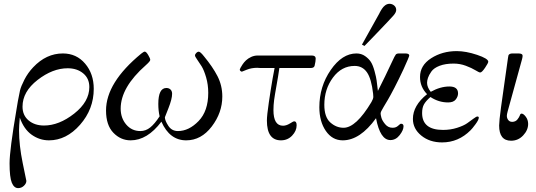

<svg xmlns="http://www.w3.org/2000/svg" viewBox="-20 -719 2788 999"><path d="M29.8 130.9Q29.8 62 65.9 -149.9Q69.8 -177.7 73.2 -193.8Q79.1 -227.1 84 -248Q88.9 -269 106.9 -304.4Q125 -339.8 152.8 -369.1Q220.7 -440.9 307.1 -440.9Q377.9 -440.9 422.9 -387.9Q467.8 -335 467.8 -256.8Q467.8 -150.9 396.5 -69.8Q325.2 11.2 234.9 11.2Q186 11.2 145 -17.8Q104 -46.9 83 -106.9Q79.1 -63 79.1 -41Q79.1 37.1 98.1 129.2Q117.2 221.2 117.2 222.2Q117.2 235.4 104.5 247.6Q91.8 259.8 74.2 259.8Q53.2 259.8 41.5 231.9Q29.8 204.1 29.8 130.9ZM97.2 -164.1Q97.2 -119.1 128.7 -92.5Q160.2 -65.9 209 -65.9Q287.1 -65.9 366 -127.9Q444.8 -189.9 444.8 -266.1Q444.8 -311 412.8 -337.4Q380.9 -363.8 332 -363.8Q253.9 -363.8 175.5 -303Q97.2 -242.2 97.2 -164.1Z M531.7 -144Q531.7 -289.1 714.8 -439.9Q728 -449.7 730.5 -450.2H733.9Q740.7 -450.2 751.2 -432.6Q761.7 -415 761.7 -407.2Q761.7 -400.4 738.8 -379.9Q607.9 -264.6 607.9 -153.8Q607.9 -105 636.7 -71Q665.5 -37.1 710.4 -37.1Q738.3 -37.1 761.5 -55.7Q784.7 -74.2 810.5 -113.8Q803.7 -142.6 803.7 -178.2Q803.7 -261.2 845.7 -261.2Q858.9 -261.2 867.2 -253.2Q875.5 -245.1 875.5 -231Q875.5 -204.1 856.4 -155.8L837.9 -108.9Q837.9 -91.8 855.7 -64.5Q873.5 -37.1 905.8 -37.1Q962.9 -37.1 1013.2 -89.1Q1063.5 -141.1 1063.5 -235.8Q1063.5 -278.8 1052.5 -316.4Q1041.5 -354 1029.1 -374Q1016.6 -394 1005.6 -409.4Q994.6 -424.8 994.6 -430.2Q994.6 -437 1001.2 -443.6Q1007.8 -450.2 1013.7 -450.2Q1022.5 -450.2 1041.5 -425.8Q1086.4 -371.6 1111.6 -322.8Q1136.7 -273.9 1136.7 -216.8Q1136.7 -132.8 1081.8 -60.8Q1026.9 11.2 948.7 11.2Q862.8 11.2 819.8 -85.9Q746.6 11.2 659.7 11.2Q607.9 11.2 569.8 -28.3Q531.7 -67.9 531.7 -144Z M1227.5 -356.9Q1227.5 -358.9 1231.2 -366Q1234.9 -373 1242.2 -384Q1249.5 -395 1260 -405Q1270.5 -415 1286.6 -422.6Q1302.7 -430.2 1321.8 -430.2H1601.6Q1622.6 -430.2 1622.6 -414.1Q1622.6 -399.9 1616.7 -376Q1612.8 -364.7 1595.7 -365.2H1433.6Q1427.7 -323.2 1418.7 -273.7Q1409.7 -224.1 1406.2 -198Q1402.8 -171.9 1402.8 -146Q1402.8 -64.9 1452.6 -64.9Q1469.7 -64.9 1488.3 -76.4Q1506.8 -87.9 1509.8 -87.9Q1523.9 -87.9 1523.4 -66.9Q1523.4 -38.1 1500 -13.4Q1476.6 11.2 1441.9 11.2Q1368.7 11.2 1368.7 -91.8Q1368.7 -117.7 1378.7 -185.8Q1388.7 -253.9 1398.4 -310.1L1408.7 -365.2H1333.5Q1330.6 -365.2 1325.7 -365.7Q1320.8 -366.2 1318.8 -366.2Q1288.1 -366.2 1263.9 -356.2Q1239.7 -346.2 1238.8 -346.2Q1234.9 -346.2 1231.2 -349.6Q1227.5 -353 1227.5 -356.9Z M1641.6 -161.1Q1641.6 -269 1700.9 -355Q1760.3 -440.9 1834.5 -440.9Q1860.4 -440.9 1879.9 -427Q1899.4 -413.1 1909.9 -396.5Q1920.4 -379.9 1929 -348.4Q1937.5 -316.9 1939.5 -301Q1941.4 -285.2 1945.3 -253.9Q1946.3 -249 1946.3 -246.1Q1984.4 -321.3 2018.6 -395Q2034.7 -430.2 2039.6 -435.5Q2044.4 -440.9 2057.1 -440.9Q2058.1 -440.9 2059.6 -440.9H2088.4Q2109.4 -440.9 2109.4 -430.2Q2109.4 -424.3 2079.6 -358.9Q2054.7 -305.7 2032.5 -262.9Q2010.3 -220.2 1997.8 -199.2Q1985.4 -178.2 1976.3 -163.1Q1967.3 -147.9 1963.9 -140.9Q1960.4 -133.8 1960.4 -127.9Q1960.4 -122.1 1964.4 -106.9Q1968.3 -91.8 1983.9 -73Q1999.5 -54.2 2022.5 -54.2Q2040.5 -54.2 2051.5 -64.7Q2062.5 -75.2 2066.4 -75.2Q2079.6 -75.2 2079.6 -62Q2079.6 -42 2059.6 -16.1Q2039.6 9.8 2011.2 9.8Q1958 9.8 1936.5 -104Q1853.5 11.2 1763.2 11.2Q1709 11.2 1675.3 -37.8Q1641.6 -86.9 1641.6 -161.1ZM1667.5 -173.8Q1667.5 -109.9 1698.5 -82Q1729.5 -54.2 1767.6 -54.2Q1832.5 -54.2 1912.6 -188Q1922.4 -205.1 1922.4 -214.8Q1922.4 -223.6 1921.4 -231Q1912.6 -309.1 1889.4 -342.5Q1866.2 -376 1825.2 -376Q1757.3 -376 1712.4 -315.4Q1667.5 -254.9 1667.5 -173.8ZM1863.3 -486.8 1953.1 -647.9Q1953.1 -648.9 1956.3 -654.5Q1959.5 -660.2 1961.4 -663.6Q1963.4 -667 1967.3 -673.1Q1971.2 -679.2 1974.9 -683.1Q1978.5 -687 1983.4 -690.9Q1988.3 -694.8 1994.4 -697Q2000.5 -699.2 2006.3 -699.2Q2020.5 -699.2 2031 -690.2Q2041.5 -681.2 2041.5 -667Q2041.5 -654.8 2027.8 -638.9Q2014.2 -623 1935.5 -541Q1899.4 -502.9 1876.5 -480Z M2128.4 -100.1Q2128.4 -169.9 2202.1 -229Q2165 -267.1 2165.5 -318.8Q2165.5 -378.9 2223.4 -416Q2281.2 -453.1 2356.4 -453.1Q2404.3 -453.1 2462.4 -433.6Q2520.5 -414.1 2520.5 -397.9Q2520.5 -391.1 2503.9 -366.5Q2487.3 -341.8 2478.5 -341.8Q2472.7 -341.8 2453.6 -353.5Q2434.6 -365.2 2404.1 -376.7Q2373.5 -388.2 2340.3 -388.2Q2297.4 -388.2 2267.3 -376.7Q2237.3 -365.2 2224.4 -346.7Q2211.4 -328.1 2206.8 -314Q2202.1 -299.8 2202.1 -288.1Q2202.1 -265.1 2221.2 -241.2Q2271 -269 2318.4 -269Q2363.3 -269 2363.3 -232.9Q2363.3 -216.8 2351.3 -201.4Q2339.4 -186 2311.5 -186Q2262.7 -186 2220.2 -213.9H2219.2Q2196.3 -193.8 2186.3 -176.5Q2176.3 -159.2 2176.3 -130.9Q2176.3 -43 2285.2 -43Q2324.2 -43 2358.4 -54Q2392.6 -64.9 2410.9 -77.9Q2429.2 -90.8 2443.8 -101.8Q2458.5 -112.8 2463.4 -112.8Q2471.2 -112.8 2471.2 -106.9Q2471.2 -95.7 2453.9 -72.3Q2436.5 -48.8 2428.2 -41Q2365.2 22 2280.3 22Q2215.3 22 2171.9 -13.7Q2128.4 -49.3 2128.4 -100.1Z M2577.1 -65.9Q2577.1 -87.9 2586.9 -161.1L2623 -417Q2624 -426.8 2625.5 -430.9Q2627 -435.1 2632.1 -438Q2637.2 -440.9 2646 -440.9H2677.2Q2699.2 -440.9 2699.2 -429.2Q2699.2 -422.4 2696.3 -411.1L2621.1 -138.2Q2617.2 -124 2617.2 -116.2Q2617.2 -104 2624.5 -94.5Q2631.8 -85 2645 -85Q2653.8 -85 2660.9 -88.4Q2668 -91.8 2672.6 -97.9Q2677.2 -104 2680.2 -108.9Q2683.1 -113.8 2685.1 -119.1L2687 -124Q2689.9 -127.9 2693.8 -127.9Q2703.6 -127.9 2715.8 -111.6Q2728 -95.2 2728 -74.2Q2728 -42 2702.1 -14.4Q2676.3 13.2 2639.2 13.2Q2577.1 13.2 2577.1 -65.9Z"/></svg>

Font: CMU Serif Extra
Style: RomanSlanted
Weight: 500
Italic angle: -9.46001°
Version: Version 0.7.0